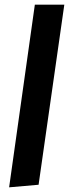

<svg xmlns="http://www.w3.org/2000/svg" viewBox="-20 -586 338 821"><path d="M129 -566H255L145 204L19 215Z"/></svg>

Font: FiraGO Medium
Style: Italic
Weight: 500
Italic angle: -8°
Designer: bBox Type GmbH
Foundry: bBox Type GmbH
Version: Version 1.001